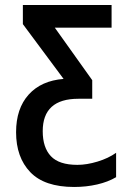

<svg xmlns="http://www.w3.org/2000/svg" viewBox="-20 -734 509 764"><path d="M275 10Q157 10 100.5 -49Q44 -108 44 -208Q44 -302 94 -357.5Q144 -413 233 -420L71 -638V-714H424V-624H198L347 -415V-341H292Q150 -341 150 -212Q150 -147 182.5 -112.5Q215 -78 288 -78Q325 -78 368 -91Q411 -104 442 -126V-29Q410 -10 366.5 0Q323 10 275 10Z"/></svg>

Font: Avrile Sans Condensed Medium
Style: Regular
Weight: 500
Width: 3
Designer: Monotype Design Team
Foundry: Monotype Imaging Inc.
Version: Version 2.001;September 10, 2019;FontCreator 11.5.0.2425 64-